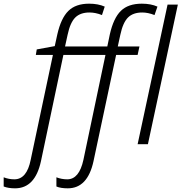

<svg xmlns="http://www.w3.org/2000/svg" viewBox="-142 -785 988 1045"><path d="M-60 240Q49 240 81 92L203 -486H432L312 85Q289 191 224 191Q193 191 165 180V230Q188 240 227 240Q335 240 367 92L490 -486H607L617 -532H499L513 -596Q527 -662 554.5 -689.5Q582 -717 632 -717Q664 -717 699 -703L715 -749Q679 -765 630 -765Q556 -765 516 -726Q476 -687 456 -599L442 -532H212L226 -596Q240 -662 267.5 -689.5Q295 -717 345 -717Q378 -717 413 -703L428 -749Q392 -765 343 -765Q270 -765 230 -725.5Q190 -686 170 -598L156 -534L58 -516L53 -486H146L25 85Q4 191 -64 191Q-94 191 -122 180V230Q-97 240 -60 240ZM607 0H663L826 -760H770Z"/></svg>

Font: Noto Sans UI Light
Style: Italic
Weight: 300
Italic angle: -12°
Designer: Monotype Design Team
Foundry: Monotype Imaging Inc.
Version: Version 1.901